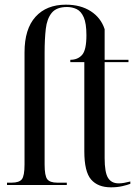

<svg xmlns="http://www.w3.org/2000/svg" viewBox="-20 -792 595 822"><path d="M455 10Q399 10 370 -23.5Q341 -57 341 -144V-526H281V-536Q313 -536 331.5 -557Q350 -578 350 -641Q350 -692 338.5 -718Q327 -744 308 -753Q289 -762 267 -762Q222 -762 201.5 -737Q181 -712 176 -668Q171 -624 171 -567V-88Q171 -39 182.5 -24.5Q194 -10 225 -10H266V0H10V-10H30Q62 -10 73.5 -24.5Q85 -39 85 -88V-568Q85 -668 132 -720Q179 -772 262 -772Q325 -772 368.5 -744Q412 -716 428 -667V-536H530V-526H428V-115Q428 -54 442.5 -30.5Q457 -7 488 -7Q499 -7 510.5 -9Q522 -11 538 -15V-5Q525 0 503.5 5Q482 10 455 10Z"/></svg>

Font: Noto Serif Display ExtraCondensed
Style: Regular
Weight: 400
Width: 2
Designer: Monotype Design Team
Foundry: Monotype Imaging Inc.
Version: Version 2.009